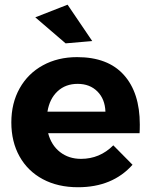

<svg xmlns="http://www.w3.org/2000/svg" viewBox="-20 -784 637 810"><path d="M180.2 -313H424.8Q422.9 -366.2 390.9 -398.2Q358.9 -430.2 307.6 -430.2Q256.3 -430.2 222.7 -398.7Q189 -367.2 180.2 -313ZM305.2 -543Q435.1 -543 502.4 -468Q569.8 -393.1 569.8 -258.8Q569.8 -234.9 568.8 -222.2H183.1Q196.3 -171.4 233.2 -142.6Q270 -113.8 321.8 -113.8Q400.9 -113.8 458 -170.9L539.1 -88.9Q454.6 5.9 309.1 5.9Q224.1 5.9 160.6 -28.1Q97.2 -62 62.5 -124Q27.8 -186 27.8 -267.6Q27.8 -349.1 63 -411.6Q98.1 -474.1 161.1 -508.5Q224.1 -543 305.2 -543ZM265.1 -764.2 369.1 -610.8 256.8 -601.1 128.9 -710.9Z"/></svg>

Font: Montserrat-SemiBold
Style: Regular
Weight: 600
Designer: Julieta Ulanovsky
Foundry: Julieta Ulanovsky
Version: Version 6.001